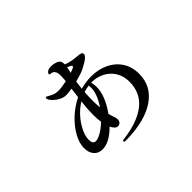

<svg xmlns="http://www.w3.org/2000/svg" viewBox="-124 -900 1249 1249"><g transform="rotate(-45 500.0 -276.0)"><path d="M801 -178Q801 -67 707.5 -2Q614 63 445 67H431Q417 67 417 60Q417 52 431 51Q571 34 645.5 -25.5Q720 -85 720 -187Q720 -240 695.5 -279Q671 -318 630.5 -338.5Q590 -359 543 -359H539Q545 -338 545 -315Q545 -234 475 -136Q480 -115 485 -102Q493 -81 493 -70Q493 -54 485 -44.5Q477 -35 461 -35Q449 -35 438.5 -46.5Q428 -58 422 -72Q349 1 286 1Q248 1 226.5 -24Q205 -49 205 -92Q205 -134 232 -184Q259 -234 306.5 -279Q354 -324 412 -352L421 -422Q390 -416 368 -416Q345 -416 322.5 -427.5Q300 -439 284 -454.5Q268 -470 263 -481Q260 -489 260 -494Q260 -497 262 -499Q264 -501 266 -501Q269 -501 274 -498Q298 -484 313.5 -478Q329 -472 352 -472Q380 -472 429 -482Q430 -491 431 -504Q432 -517 432 -532Q432 -583 397 -586Q383 -588 383 -592Q383 -596 385 -598Q394 -619 429 -619Q449 -619 469.5 -612.5Q490 -606 498 -591Q502 -582 502 -567V-564Q542 -548 599 -544Q620 -543 629 -538.5Q638 -534 638 -524Q638 -500 562 -462Q538 -449 476 -433Q470 -397 468 -374Q521 -388 567 -388Q632 -388 685 -363.5Q738 -339 769.5 -291.5Q801 -244 801 -178ZM489 -498Q510 -505 522 -511Q530 -514 530 -522Q530 -527 520 -531.5Q510 -536 507 -537L499 -540Q496 -519 490 -500Q490 -498 489 -498ZM514 -357Q487 -353 466 -346Q463 -309 463 -270Q463 -235 466 -205Q471 -211 486 -237Q516 -291 516 -334Q516 -345 514 -357ZM293 -68Q312 -68 343 -86Q374 -104 405 -134Q400 -160 400 -202Q400 -257 408 -318Q380 -300 365 -286Q322 -248 293.5 -198Q265 -148 265 -108Q265 -88 271.5 -78Q278 -68 293 -68Z"/></g></svg>

Font: Shippori Mincho SemiBold
Style: Regular
Weight: 600
Designer: FONTDASU
Foundry: FONTDASU / Google Inc. / but / Adobe
Version: Version 3.110; ttfautohint (v1.8.3)